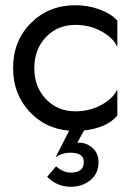

<svg xmlns="http://www.w3.org/2000/svg" viewBox="-20 -490 518 733"><path d="M268 -65Q322 -65 367 -89.5Q412 -114 428 -149V-49Q389 -2 301 8L275 55H284Q311 55 333.5 75Q356 95 356 129Q356 173 325 198Q294 223 250 223Q198 223 160 185L194 145Q222 169 250 169Q300 169 300 129Q300 93 250 93Q215 93 192 111L244 9Q151 1 90.5 -66Q30 -133 30 -230Q30 -334 98 -402Q166 -470 268 -470Q316 -470 360 -454Q404 -438 428 -411V-311Q412 -346 367 -370.5Q322 -395 268 -395Q200 -395 155.5 -348.5Q111 -302 111 -230Q111 -158 155.5 -111.5Q200 -65 268 -65Z"/></svg>

Font: renner_400book
Style: Book
Weight: 400
Version: Version 003.000 ; ttfautohint (v0.97) -l 8 -r 50 -G 200 -x 1